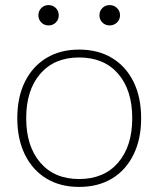

<svg xmlns="http://www.w3.org/2000/svg" viewBox="-20 -725 623 755"><path d="M291 10Q217 10 162.5 -23Q108 -56 78 -117Q48 -178 48 -260Q48 -343 78 -403.5Q108 -464 162.5 -497Q217 -530 291 -530Q366 -530 420.5 -497Q475 -464 505 -403.5Q535 -343 535 -260Q535 -178 505 -117Q475 -56 420.5 -23Q366 10 291 10ZM291 -21Q389 -21 444.5 -85.5Q500 -150 500 -260Q500 -371 444.5 -435Q389 -499 291 -499Q194 -499 138.5 -435Q83 -371 83 -260Q83 -150 138.5 -85.5Q194 -21 291 -21ZM171 -625Q154 -625 142.5 -636.5Q131 -648 131 -665Q131 -682 142.5 -693.5Q154 -705 171 -705Q188 -705 199.5 -693.5Q211 -682 211 -665Q211 -648 199.5 -636.5Q188 -625 171 -625ZM411 -625Q394 -625 382.5 -636.5Q371 -648 371 -665Q371 -682 382.5 -693.5Q394 -705 411 -705Q428 -705 440 -693.5Q452 -682 452 -665Q452 -648 440 -636.5Q428 -625 411 -625Z"/></svg>

Font: M PLUS 2 ExtraLight
Style: Regular
Weight: 250
Designer: Coji Morishita
Foundry: UNDERFOREST DESIGN
Version: Version 1.001